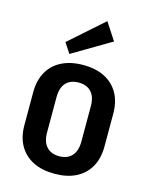

<svg xmlns="http://www.w3.org/2000/svg" viewBox="-119 -866 746 952"><g transform="rotate(15 253.5 -390.5)"><path d="M254 9Q190 9 144 -14Q98 -37 73 -80.5Q48 -124 48 -186V-354Q48 -416 73 -459.5Q98 -503 144 -526Q190 -549 254 -549Q318 -549 363.5 -526Q409 -503 434 -459.5Q459 -416 459 -354V-186Q459 -124 434 -80.5Q409 -37 363.5 -14Q318 9 254 9ZM254 -81Q296 -81 319 -106.5Q342 -132 342 -179V-361Q342 -409 319 -434Q296 -459 254 -459Q212 -459 189 -434Q166 -409 166 -361V-179Q166 -132 189 -106.5Q212 -81 254 -81ZM370 -701 172 -584 138 -636 312 -790Z"/></g></svg>

Font: Pathway Extreme Condensed SemiBold
Style: Regular
Weight: 600
Width: 3
Version: Version 1.001;gftools[0.9.26]